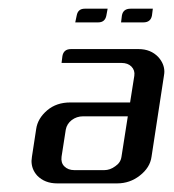

<svg xmlns="http://www.w3.org/2000/svg" viewBox="-20 -426 405 446"><path d="M53.2 -52.2Q53.2 -55.2 54.2 -62L64 -126Q67.4 -150.9 89.8 -169.9Q111.3 -188 143.1 -188H282.2L292 -250Q293.9 -262.7 285.2 -271.5Q276.9 -279.8 262.2 -279.8H123L125 -295.9Q127.9 -312 145 -312H301.8Q330.1 -312 347.7 -293.5Q361.8 -277.8 361.8 -259.3Q361.8 -255.9 360.8 -250L332 -62Q328.6 -36.6 304.7 -18.1Q281.7 0 252 0H112.8Q84 0 66.4 -18.1Q53.2 -32.7 53.2 -52.2ZM123 -62Q121.1 -47.9 129.4 -39.6Q138.2 -30.8 152.8 -30.8H222.2Q235.8 -30.8 248 -40Q260.3 -48.3 262.2 -62L276.9 -155.8H172.9Q158.2 -155.8 146.5 -147Q135.3 -138.2 132.8 -125ZM154.8 -374 158.2 -390.1Q161.1 -405.8 176.8 -405.8H230L227.1 -390.1Q224.1 -374 208 -374ZM261.2 -374 263.2 -390.1Q266.1 -405.8 283.2 -405.8H335L333 -390.1Q330.1 -374 313 -374Z"/></svg>

Font: Hhenum
Style: Italic
Weight: 400
Designer: T. Christopher White
Version: Version 1.0